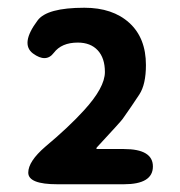

<svg xmlns="http://www.w3.org/2000/svg" viewBox="-20 -908 464 496"><path d="M128 -432Q53 -432 53 -462Q53 -491 97 -529Q158 -580 197 -623Q251 -682 251 -722Q251 -758 232.5 -778Q214 -798 181 -798Q139 -798 119 -771.5Q99 -745 65 -770Q32 -795 77 -855Q101 -888 198 -888Q271 -888 314 -849Q357 -810 357 -740Q357 -690 340 -664Q319 -632 297 -601Q294 -596 230 -527Q227 -523 232 -523H300Q375 -523 375 -478Q375 -432 300 -432Z"/></svg>

Font: Resource Han Rounded KR
Style: Bold
Weight: 700
Designer: Cyano Hao (round all glyphs); Ryoko NISHIZUKA 西塚涼子 (kana, bopomofo & ideographs); Paul D. Hunt (Latin, Greek & Cyrillic)
Foundry: Cyano Hao
Version: 0.990